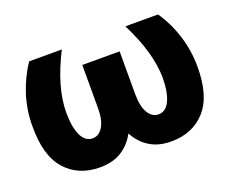

<svg xmlns="http://www.w3.org/2000/svg" viewBox="-95 -699 1031 861"><g transform="rotate(-20 420.0 -268.0)"><path d="M112.3 -545.9H268.1Q228.5 -467.8 209.2 -399.9Q189.9 -332 189.9 -272Q189.9 -203.6 208.5 -163.8Q227.1 -124 262.7 -124Q293 -124 312 -155.5Q331.1 -187 330.6 -246.1V-449.2H508.8V-246.1Q508.8 -187 527.6 -155.5Q546.4 -124 577.1 -124Q612.3 -124 630.9 -163.8Q649.4 -203.6 649.9 -272Q649.4 -332 630.1 -399.9Q610.8 -467.8 571.3 -545.9H727.1Q768.1 -486.3 790.5 -415.3Q813 -344.2 813.5 -268.6Q814.5 -127.4 753.4 -58.8Q692.4 9.8 589.4 9.8Q528.8 9.8 486.6 -16.6Q444.3 -43 419.9 -89.8Q395 -43 352.8 -16.6Q310.5 9.8 250 9.8Q147 9.8 85.9 -58.8Q24.9 -127.4 26.4 -268.6Q26.4 -344.2 49.1 -415.3Q71.8 -486.3 112.3 -545.9Z"/></g></svg>

Font: Inter Tight ExtraBold
Style: Regular
Weight: 800
Designer: Rasmus Andersson
Foundry: rsms
Version: Version 3.004; ttfautohint (v1.8.4.7-5d5b)